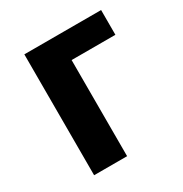

<svg xmlns="http://www.w3.org/2000/svg" viewBox="-134 -649 716 751"><g transform="rotate(-30 224.0 -273.0)"><path d="M424.8 -545.9V-434.1H227.1V0H78.1V-545.9Z"/></g></svg>

Font: Droid Sans
Style: Bold
Weight: 700
Foundry: Ascender Corporation
Version: Version 1.00 build 112